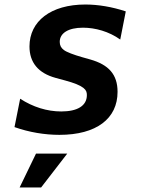

<svg xmlns="http://www.w3.org/2000/svg" viewBox="-20 -580 642 846"><path d="M241.7 14.2C404.8 14.2 498 -57.1 498 -175.3C498 -252.4 458.5 -294.9 377.9 -317.9L341.8 -328.1C305.7 -338.4 272.5 -350.6 261.2 -359.9C249 -368.7 243.2 -380.4 243.2 -395.5C243.2 -433.6 280.3 -458 345.7 -458C399.4 -458 460 -441.4 509.8 -405.8L534.2 -529.8C474.1 -549.8 412.6 -560.1 356 -560.1C203.6 -560.1 109.9 -486.3 109.9 -375.5C109.9 -304.7 148.4 -257.8 225.1 -236.8L268.1 -225.1C307.1 -214.4 332 -204.6 347.2 -192.9C360.4 -182.6 362.8 -172.9 362.8 -161.1C362.8 -113.3 320.3 -88.9 250 -88.9C187.5 -88.9 125 -108.4 68.8 -145L43.9 -20C108.4 2.9 177.2 14.2 241.7 14.2ZM66.4 246.1H161.1L276.4 96.7H138.7Z"/></svg>

Font: Hack
Style: Bold Oblique
Weight: 700
Italic angle: -12°
Monospace: yes
Designer: Christopher Simpkins
Foundry: Christopher Simpkins
Version: Version 2.010